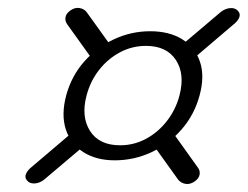

<svg xmlns="http://www.w3.org/2000/svg" viewBox="-20 -582 626 485"><path d="M270.1 -177Q318.5 -177 362.4 -197.4Q406.2 -217.9 438.5 -254.8Q470.8 -291.7 484 -340.4Q497.5 -389.5 485.1 -426.1Q472.7 -462.6 440.1 -482.9Q407.4 -503.1 359.3 -503.1Q311.7 -503.1 268.2 -482.9Q224.8 -462.7 192.8 -426.6Q160.9 -390.5 147.4 -341.8Q134.2 -292.7 146.1 -255.6Q158.1 -218.6 190.4 -197.8Q222.8 -177 270.1 -177ZM283.3 -215Q230.5 -215 207.5 -251.1Q184.4 -287.3 198.7 -341Q208.3 -377.2 230.2 -405.2Q252.1 -433.3 282.8 -449.7Q313.5 -466.1 348.7 -466.1Q401 -466.1 424.3 -430.5Q447.6 -394.9 433.4 -341Q424 -305.3 401.9 -276.7Q379.8 -248.1 349.1 -231.5Q318.5 -215 283.3 -215ZM471 -123.2Q482.8 -131.1 484.3 -141.4Q485.8 -151.7 479.2 -159.6L412.6 -252.8L364.1 -220.1L430.7 -127.3Q437.8 -119.4 448.8 -117.5Q459.7 -115.7 471 -123.2ZM158.3 -555.9Q146.7 -548 145.3 -537.8Q144 -527.7 150.6 -519.5L217.2 -426.6L265.2 -459.1L198.6 -551.8Q192.3 -559.7 180.9 -561.7Q169.6 -563.7 158.3 -555.9ZM48.4 -126Q54.8 -118.1 67.1 -118.6Q79.5 -119.1 91.1 -127.9L200.6 -220.6L170.5 -254.2L61.1 -161.2Q50.1 -152.7 45.8 -143.1Q41.6 -133.6 48.4 -126ZM581.4 -554.2Q574.8 -562.1 562.6 -561.6Q550.3 -561.1 538.5 -552.4L429.3 -459.9L459.3 -426L568.4 -519Q579.7 -527.5 584 -537Q588.2 -546.6 581.4 -554.2Z"/></svg>

Font: Fraunces
Style: Italic
Weight: 900
Italic angle: -16°
Version: Version 1.000;[0bf87f6ff]